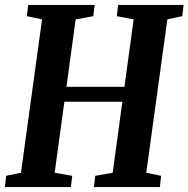

<svg xmlns="http://www.w3.org/2000/svg" viewBox="-21 -763 768 783"><path d="M-1 0 4 -46 64.5 -58.5 150.5 -684 88.5 -697 94 -743H365L359.5 -697L287.5 -684L250 -409H486.5L524 -684L455.5 -697L460.5 -743H727.5L722.5 -697L661.5 -684L575.5 -58.5L636 -46L631 0H362L367.5 -46L438.5 -58.5L478 -348H241.5L202 -58.5L273.5 -46L268 0Z"/></svg>

Font: Merriweather 24pt SemiCondensed
Style: Bold Italic
Weight: 700
Width: 4
Italic angle: -7.8°
Designer: Eben Sorkin
Foundry: Eben Sorkin
Version: Version 2.101